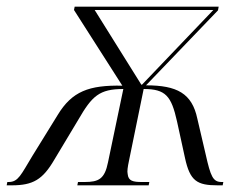

<svg xmlns="http://www.w3.org/2000/svg" viewBox="-64 -556 734 576"><path d="M-44 0H-29C35 0 64 -17 99 -77L171 -197C212 -268 234 -289 306 -289L260 -69C250 -19 232 -10 190 -10H170L168 0H382L384 -10H362C335 -10 321 -13 319 -34C317 -42 319 -55 323 -74L367 -289C433 -289 450 -268 467 -192L491 -82C506 -13 527 0 589 0H604L606 -10H601C575 -10 568 -26 553 -93L528 -200C512 -276 467 -300 374 -300L590 -525L592 -536H160L158 -526L303 -299C203 -301 152 -282 109 -211L33 -88C-1 -32 -9 -10 -38 -10H-42ZM360 -302 220 -526H576L362 -302Z"/></svg>

Font: Noto Serif Display Light
Style: Italic
Weight: 300
Italic angle: -12°
Designer: Monotype Design Team
Foundry: Monotype Imaging Inc.
Version: Version 2.009